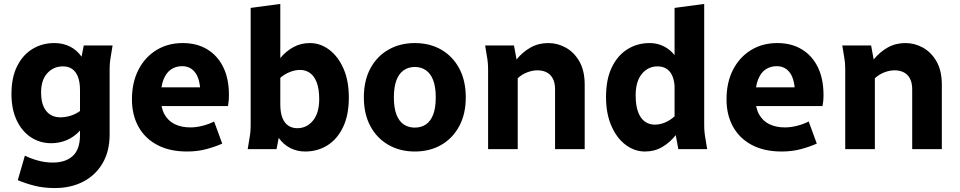

<svg xmlns="http://www.w3.org/2000/svg" viewBox="-20 -755 4858 972"><path d="M38 -279Q38 -363 67 -420.5Q96 -478 145 -507.5Q194 -537 255 -537Q299 -537 334 -519.5Q369 -502 393 -468L404 -525H550L542 -476Q538 -454 536.5 -437.5Q535 -421 535 -400V-74Q535 11 499 72Q463 133 400.5 165Q338 197 258 197Q200 197 153.5 185Q107 173 70 157L106 33Q136 48 173 58Q210 68 247 68Q312 68 348.5 34.5Q385 1 385 -72V-94Q356 -62 318.5 -46Q281 -30 240 -30Q182 -30 136.5 -60Q91 -90 64.5 -146Q38 -202 38 -279ZM188 -287Q188 -245 200 -217Q212 -189 234 -175Q256 -161 285 -161Q311 -161 337 -169Q363 -177 385 -193V-298Q385 -340 374.5 -366.5Q364 -393 345 -406Q326 -419 299 -419Q251 -419 219.5 -384.5Q188 -350 188 -287Z M648 -252Q648 -338 681 -402Q714 -466 772 -501.5Q830 -537 905 -537Q977 -537 1029.5 -505Q1082 -473 1110.5 -414.5Q1139 -356 1139 -274Q1139 -257 1137.5 -242Q1136 -227 1134 -218H755V-313H1026L995 -272Q995 -349 970.5 -384.5Q946 -420 902 -420Q871 -420 846.5 -404Q822 -388 808 -353Q794 -318 794 -262Q794 -209 813 -175.5Q832 -142 865.5 -126Q899 -110 944 -110Q974 -110 1006.5 -118.5Q1039 -127 1064 -140L1105 -28Q1069 -12 1024.5 0Q980 12 927 12Q839 12 776.5 -21Q714 -54 681 -113.5Q648 -173 648 -252Z M1234 0 1242 -49Q1246 -71 1247.5 -87.5Q1249 -104 1249 -125V-715L1399 -735V-461Q1428 -496 1465.5 -516.5Q1503 -537 1549 -537Q1602 -537 1647 -503Q1692 -469 1719 -407.5Q1746 -346 1746 -261Q1746 -173 1717 -112Q1688 -51 1638 -19.5Q1588 12 1525 12Q1484 12 1449.5 -5.5Q1415 -23 1391 -57L1380 0ZM1399 -227Q1399 -186 1409.5 -159Q1420 -132 1439.5 -119Q1459 -106 1485 -106Q1533 -106 1564.5 -144.5Q1596 -183 1596 -253Q1596 -303 1584 -336Q1572 -369 1550 -385Q1528 -401 1499 -401Q1474 -401 1447.5 -390.5Q1421 -380 1399 -361Z M1822 -262Q1822 -347 1855 -408.5Q1888 -470 1946.5 -503.5Q2005 -537 2080 -537Q2156 -537 2214 -503.5Q2272 -470 2305 -408.5Q2338 -347 2338 -262Q2338 -178 2305 -116.5Q2272 -55 2214 -21.5Q2156 12 2080 12Q2005 12 1946.5 -21.5Q1888 -55 1855 -116.5Q1822 -178 1822 -262ZM1974 -262Q1974 -209 1987 -175Q2000 -141 2024 -125Q2048 -109 2080 -109Q2112 -109 2136 -125Q2160 -141 2173 -175Q2186 -209 2186 -262Q2186 -315 2173 -349Q2160 -383 2136 -399.5Q2112 -416 2080 -416Q2048 -416 2024 -399.5Q2000 -383 1987 -349Q1974 -315 1974 -262Z M2436 -525H2582L2595 -454Q2626 -492 2666 -514.5Q2706 -537 2756 -537Q2803 -537 2845 -513.5Q2887 -490 2913.5 -443.5Q2940 -397 2940 -326V0H2790V-303Q2790 -336 2778.5 -357.5Q2767 -379 2747 -389Q2727 -399 2701 -399Q2676 -399 2649.5 -389Q2623 -379 2601 -359V0H2451V-400Q2451 -421 2449.5 -437.5Q2448 -454 2444 -476Z M3048 -264Q3048 -353 3077 -413.5Q3106 -474 3156 -505.5Q3206 -537 3269 -537Q3307 -537 3339.5 -521Q3372 -505 3395 -476V-715L3545 -735V-125Q3545 -104 3546.5 -87.5Q3548 -71 3552 -49L3560 0H3414L3401 -71Q3372 -34 3333 -11Q3294 12 3245 12Q3192 12 3147 -22Q3102 -56 3075 -118Q3048 -180 3048 -264ZM3198 -272Q3198 -222 3210 -189Q3222 -156 3244 -140Q3266 -124 3295 -124Q3321 -124 3347 -135Q3373 -146 3395 -166V-322Q3392 -355 3381 -376.5Q3370 -398 3351.5 -408.5Q3333 -419 3309 -419Q3261 -419 3229.5 -381Q3198 -343 3198 -272Z M3658 -252Q3658 -338 3691 -402Q3724 -466 3782 -501.5Q3840 -537 3915 -537Q3987 -537 4039.5 -505Q4092 -473 4120.5 -414.5Q4149 -356 4149 -274Q4149 -257 4147.5 -242Q4146 -227 4144 -218H3765V-313H4036L4005 -272Q4005 -349 3980.5 -384.5Q3956 -420 3912 -420Q3881 -420 3856.5 -404Q3832 -388 3818 -353Q3804 -318 3804 -262Q3804 -209 3823 -175.5Q3842 -142 3875.5 -126Q3909 -110 3954 -110Q3984 -110 4016.5 -118.5Q4049 -127 4074 -140L4115 -28Q4079 -12 4034.5 0Q3990 12 3937 12Q3849 12 3786.5 -21Q3724 -54 3691 -113.5Q3658 -173 3658 -252Z M4244 -525H4390L4403 -454Q4434 -492 4474 -514.5Q4514 -537 4564 -537Q4611 -537 4653 -513.5Q4695 -490 4721.5 -443.5Q4748 -397 4748 -326V0H4598V-303Q4598 -336 4586.5 -357.5Q4575 -379 4555 -389Q4535 -399 4509 -399Q4484 -399 4457.5 -389Q4431 -379 4409 -359V0H4259V-400Q4259 -421 4257.5 -437.5Q4256 -454 4252 -476Z"/></svg>

Font: Radio Canada
Style: Regular
Weight: 400
Designer: Charles Daoud, Etienne Aubert Bonn, Alexandre Saumier Demers, Jacques Le Bailly
Foundry: Radio-Canada
Version: Version 2.104;gftools[0.9.28.dev5+ged2979d]